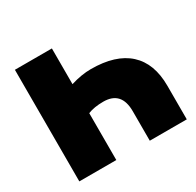

<svg xmlns="http://www.w3.org/2000/svg" viewBox="-151 -872 1067 1043"><g transform="rotate(-30 382.5 -350.0)"><path d="M504 0V-185Q504 -310 391 -310Q333 -310 294 -294V0H62V-700H294V-476Q362 -497 421 -497Q576 -497 656 -424Q736 -351 736 -211V0Z"/></g></svg>

Font: Montserrat Black
Style: Regular
Weight: 900
Designer: Julieta Ulanovsky
Foundry: Julieta Ulanovsky
Version: Version 9.000; ttfautohint (v1.8.4.7-5d5b)